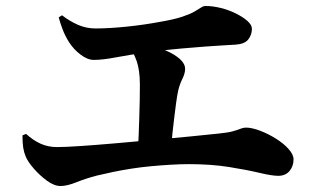

<svg xmlns="http://www.w3.org/2000/svg" viewBox="-20 -686 1040 641"><path d="M182 -65Q161 -65 137 -82.5Q113 -100 93 -123Q73 -146 66 -163Q60 -177 57.5 -193Q55 -209 55 -234L67 -239Q90 -218 115 -206.5Q140 -195 170 -195Q198 -195 249.5 -198.5Q301 -202 364.5 -207.5Q428 -213 493 -219Q558 -225 615.5 -230.5Q673 -236 709 -240Q740 -243 756.5 -247.5Q773 -252 782.5 -256Q792 -260 801 -260Q821 -260 848.5 -249.5Q876 -239 901.5 -223Q927 -207 943.5 -188.5Q960 -170 960 -154Q960 -131 946.5 -115Q933 -99 909 -99Q888 -99 846 -109Q804 -119 744.5 -128.5Q685 -138 611 -138Q582 -138 549 -136Q516 -134 483.5 -131Q451 -128 419 -123Q387 -118 358 -112Q329 -106 304 -100Q266 -90 235 -77.5Q204 -65 182 -65ZM440 -183Q442 -208 443 -236Q444 -264 445 -293Q446 -322 446.5 -350.5Q447 -379 447 -403Q447 -452 436 -483Q425 -514 406 -538L414 -552Q443 -547 475 -538Q507 -529 535.5 -516.5Q564 -504 581 -488.5Q598 -473 598 -456Q598 -441 589 -423Q580 -405 575 -384Q571 -365 568 -342.5Q565 -320 562 -295.5Q559 -271 556 -243.5Q553 -216 552 -188ZM293 -486Q272 -486 248.5 -504Q225 -522 210 -546Q197 -567 189 -588Q181 -609 176 -628L187 -635Q213 -615 240.5 -603Q268 -591 299 -591Q344 -591 402.5 -597Q461 -603 514 -613Q561 -621 588 -630Q615 -639 629.5 -647.5Q644 -656 651.5 -661Q659 -666 667 -666Q690 -666 716.5 -659.5Q743 -653 766.5 -641.5Q790 -630 805.5 -616.5Q821 -603 821 -590Q821 -570 809 -554.5Q797 -539 767 -537Q751 -536 725 -534.5Q699 -533 664.5 -530.5Q630 -528 585 -524Q540 -520 484 -513Q411 -503 367 -494.5Q323 -486 293 -486Z"/></svg>

Font: Noto Serif TC ExtraBold
Style: Regular
Weight: 800
Designer: Ryoko NISHIZUKA 西塚涼子 (kana & ideographs); Frank Grießhammer (Latin, Greek & Cyrillic); Wenlong ZHANG 张文龙 (bopomofo); San
Foundry: Adobe
Version: Version 2.002-H1;hotconv 1.1.0;makeotfexe 2.6.0